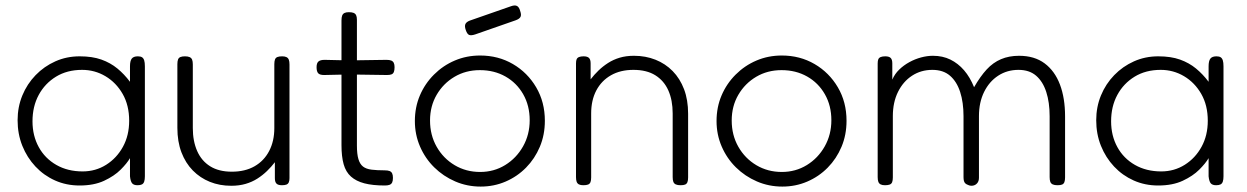

<svg xmlns="http://www.w3.org/2000/svg" viewBox="-20 -674 4603 709"><path d="M488 10Q474 10 468 3Q462 -4 460 -23V-90Q449 -71 425.5 -47.5Q402 -24 364.5 -6.5Q327 11 274 11Q225 11 183.5 -7.5Q142 -26 111 -59Q80 -92 62.5 -135.5Q45 -179 45 -230Q45 -279 62.5 -321.5Q80 -364 111.5 -396.5Q143 -429 184.5 -447.5Q226 -466 274 -466Q321 -466 354.5 -454Q388 -442 413.5 -421Q439 -400 460 -372V-429Q460 -449 466.5 -457.5Q473 -466 489 -466Q499 -466 504.5 -462.5Q510 -459 512.5 -451Q515 -443 515 -429V-23Q515 -11 512.5 -3.5Q510 4 504 7Q498 10 488 10ZM285 -41Q333 -41 372 -65.5Q411 -90 434 -132Q457 -174 457 -228Q457 -285 433 -327Q409 -369 369.5 -392.5Q330 -416 283 -416Q228 -416 187 -391Q146 -366 123 -323.5Q100 -281 100 -226Q100 -173 123 -131Q146 -89 188 -65Q230 -41 285 -41Z M834 12Q791 12 755 -2.5Q719 -17 692 -44.5Q665 -72 650 -111.5Q635 -151 635 -202V-437Q635 -448 637.5 -454.5Q640 -461 646.5 -463.5Q653 -466 663 -466Q674 -466 680.5 -463Q687 -460 689.5 -453.5Q692 -447 692 -436V-201Q692 -153 708 -116.5Q724 -80 756 -60Q788 -40 836 -40Q885 -40 920 -60Q955 -80 974 -116.5Q993 -153 993 -201V-437Q993 -448 995.5 -454.5Q998 -461 1004.5 -463.5Q1011 -466 1022 -466Q1032 -466 1038 -463Q1044 -460 1046.5 -453.5Q1049 -447 1049 -436V-16Q1049 -7 1046.5 -1Q1044 5 1038 7.5Q1032 10 1021 10Q1014 10 1009 8.5Q1004 7 1001 4Q998 1 996.5 -4Q995 -9 995 -16V-75Q982 -58 966 -42.5Q950 -27 930.5 -14.5Q911 -2 887 5Q863 12 834 12Z M1401 11Q1356 11 1325.5 3Q1295 -5 1276 -22Q1257 -39 1249 -67.5Q1241 -96 1241 -138V-598Q1241 -610 1243.5 -616.5Q1246 -623 1252 -626Q1258 -629 1268 -629Q1279 -629 1285.5 -626.5Q1292 -624 1295 -618Q1298 -612 1298 -601V-136Q1298 -105 1303.5 -86.5Q1309 -68 1320.5 -59Q1332 -50 1352 -47.5Q1372 -45 1400 -45Q1412 -45 1418.5 -42.5Q1425 -40 1428 -34Q1431 -28 1431 -17Q1431 -6 1428 0Q1425 6 1418.5 8.5Q1412 11 1401 11ZM1179 -453 1268 -451 1407 -453Q1418 -453 1424.5 -450.5Q1431 -448 1434 -442Q1437 -436 1437 -426Q1437 -415 1434.5 -408.5Q1432 -402 1426 -399.5Q1420 -397 1409 -397L1268 -399L1177 -397Q1161 -397 1155 -403.5Q1149 -410 1149 -426Q1149 -441 1156 -447Q1163 -453 1179 -453Z M1755 15Q1705 15 1661 -4Q1617 -23 1583.5 -56Q1550 -89 1531 -133Q1512 -177 1512 -227Q1512 -278 1530.5 -321.5Q1549 -365 1582.5 -398.5Q1616 -432 1659.5 -450.5Q1703 -469 1753 -469Q1820 -469 1874 -437.5Q1928 -406 1960 -351.5Q1992 -297 1992 -228Q1992 -176 1973.5 -132Q1955 -88 1922.5 -55Q1890 -22 1847 -3.5Q1804 15 1755 15ZM1753 -39Q1804 -39 1845.5 -64.5Q1887 -90 1911.5 -133.5Q1936 -177 1936 -230Q1936 -284 1912 -326Q1888 -368 1846.5 -391.5Q1805 -415 1752 -415Q1700 -415 1658.5 -390.5Q1617 -366 1592.5 -324Q1568 -282 1568 -229Q1568 -175 1592.5 -132Q1617 -89 1659 -64Q1701 -39 1753 -39ZM1735 -547Q1720 -542 1712.5 -545Q1705 -548 1700 -563Q1695 -577 1698.5 -585Q1702 -593 1715 -598L1867 -651Q1881 -656 1889 -652Q1897 -648 1901 -633Q1906 -619 1902 -611.5Q1898 -604 1884 -599Z M2134 10Q2124 10 2118 7Q2112 4 2109.5 -2.5Q2107 -9 2107 -20V-440Q2107 -450 2109.5 -455.5Q2112 -461 2118.5 -463.5Q2125 -466 2135 -466Q2142 -466 2147 -464.5Q2152 -463 2155 -460Q2158 -457 2159.5 -452Q2161 -447 2161 -440V-381Q2174 -398 2190 -413.5Q2206 -429 2225.5 -441.5Q2245 -454 2268.5 -461Q2292 -468 2321 -468Q2364 -468 2400.5 -453.5Q2437 -439 2464 -411.5Q2491 -384 2506 -344.5Q2521 -305 2521 -254V-19Q2521 -8 2518.5 -1.5Q2516 5 2510 7.5Q2504 10 2493 10Q2482 10 2475.5 7Q2469 4 2466.5 -2.5Q2464 -9 2464 -20V-255Q2464 -304 2448 -340Q2432 -376 2400 -396Q2368 -416 2319 -416Q2271 -416 2236 -396Q2201 -376 2182 -340Q2163 -304 2163 -255V-19Q2163 -8 2160.5 -1.5Q2158 5 2151.5 7.5Q2145 10 2134 10Z M2869 15Q2819 15 2775 -4Q2731 -23 2697.5 -56Q2664 -89 2645 -133Q2626 -177 2626 -227Q2626 -278 2644.5 -321.5Q2663 -365 2696.5 -398.5Q2730 -432 2773.5 -450.5Q2817 -469 2867 -469Q2934 -469 2988 -437.5Q3042 -406 3074 -351.5Q3106 -297 3106 -228Q3106 -176 3087.5 -132Q3069 -88 3036.5 -55Q3004 -22 2961 -3.5Q2918 15 2869 15ZM2867 -39Q2918 -39 2959.5 -64.5Q3001 -90 3025.5 -133.5Q3050 -177 3050 -230Q3050 -284 3026 -326Q3002 -368 2960.5 -391.5Q2919 -415 2866 -415Q2814 -415 2772.5 -390.5Q2731 -366 2706.5 -324Q2682 -282 2682 -229Q2682 -175 2706.5 -132Q2731 -89 2773 -64Q2815 -39 2867 -39Z M3248 10Q3238 10 3232 7Q3226 4 3223.5 -2.5Q3221 -9 3221 -20V-440Q3221 -450 3223.5 -455.5Q3226 -461 3232.5 -463.5Q3239 -466 3249 -466Q3263 -466 3269 -460Q3275 -454 3275 -440V-380Q3284 -401 3300.5 -417Q3317 -433 3338 -444.5Q3359 -456 3381.5 -462Q3404 -468 3425 -468Q3461 -468 3489.5 -454Q3518 -440 3540 -414.5Q3562 -389 3577 -352Q3600 -392 3623.5 -417.5Q3647 -443 3676.5 -455.5Q3706 -468 3743 -468Q3800 -468 3837.5 -440Q3875 -412 3894 -362Q3913 -312 3913 -244V-19Q3913 -8 3910.5 -1.5Q3908 5 3902 7.5Q3896 10 3885 10Q3874 10 3867.5 7Q3861 4 3858.5 -2.5Q3856 -9 3856 -20V-245Q3856 -296 3843.5 -334.5Q3831 -373 3806 -394.5Q3781 -416 3741 -416Q3699 -416 3666 -394.5Q3633 -373 3614 -334.5Q3595 -296 3595 -245V-18Q3595 -5 3588.5 2.5Q3582 10 3572.5 11.5Q3563 13 3555 9Q3549 7 3545 3.5Q3541 0 3539.5 -6Q3538 -12 3538 -20V-245Q3538 -296 3525.5 -334.5Q3513 -373 3488 -394.5Q3463 -416 3423 -416Q3381 -416 3348 -394.5Q3315 -373 3296 -334.5Q3277 -296 3277 -245V-19Q3277 -8 3274.5 -1.5Q3272 5 3265.5 7.5Q3259 10 3248 10Z M4471 10Q4457 10 4451 3Q4445 -4 4443 -23V-90Q4432 -71 4408.5 -47.5Q4385 -24 4347.5 -6.5Q4310 11 4257 11Q4208 11 4166.5 -7.5Q4125 -26 4094 -59Q4063 -92 4045.5 -135.5Q4028 -179 4028 -230Q4028 -279 4045.5 -321.5Q4063 -364 4094.5 -396.5Q4126 -429 4167.5 -447.5Q4209 -466 4257 -466Q4304 -466 4337.5 -454Q4371 -442 4396.5 -421Q4422 -400 4443 -372V-429Q4443 -449 4449.5 -457.5Q4456 -466 4472 -466Q4482 -466 4487.5 -462.5Q4493 -459 4495.5 -451Q4498 -443 4498 -429V-23Q4498 -11 4495.5 -3.5Q4493 4 4487 7Q4481 10 4471 10ZM4268 -41Q4316 -41 4355 -65.5Q4394 -90 4417 -132Q4440 -174 4440 -228Q4440 -285 4416 -327Q4392 -369 4352.5 -392.5Q4313 -416 4266 -416Q4211 -416 4170 -391Q4129 -366 4106 -323.5Q4083 -281 4083 -226Q4083 -173 4106 -131Q4129 -89 4171 -65Q4213 -41 4268 -41Z"/></svg>

Font: Fredoka Light
Style: Regular
Weight: 300
Designer: Ben Nathan
Foundry: Milena B. Brandão, Ben Nathan
Version: Version 2.001